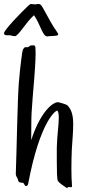

<svg xmlns="http://www.w3.org/2000/svg" viewBox="-54 -915 436 960"><path d="M310 -328C304 -369 288 -383 282 -389C280 -392 240 -405 233 -404C199 -399 142 -339 102 -214C103 -265 102 -322 104 -352C108 -433 129 -618 123 -678C122 -689 116 -689 105 -688C96 -688 94 -685 89 -681C84 -676 71 -682 68 -677C67 -672 63 -676 59 -662C57 -653 48 -595 40 -499C33 -402 30 -183 25 -46C25 -31 36 -24 36 -15C38 -2 50 -1 62 -1C67 4 70 15 75 15C83 15 85 12 87 3C146 -311 228 -369 234 -361C238 -354 240 -342 240 -327C240 -290 231 -233 230 -176V-110C230 -59 231 -20 235 -11C242 1 270 18 277 23C284 29 286 17 293 20C300 22 307 23 306 13C304 -9 303 -40 303 -71C303 -107 304 -144 305 -166C309 -223 312 -264 312 -295C312 -307 311 -319 310 -328ZM85 -884C56 -857 -34 -765 -34 -749C-34 -733 -9 -741 -1 -738C2 -737 16 -734 20 -734C38 -734 76 -804 116 -839C149 -791 159 -733 182 -733C191 -734 199 -735 210 -735C217 -735 237 -737 237 -741C237 -753 220 -767 199 -806C153 -888 159 -882 147 -893C145 -895 135 -895 134 -895C132 -895 125 -893 123 -893C120 -893 104 -895 101 -895C96 -895 90 -888 85 -884Z"/></svg>

Font: Oregano
Style: Regular
Weight: 400
Designer: Astigmatic (AOETI)
Foundry: Astigmatic (AOETI)
Version: Version 1.000